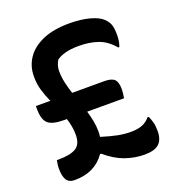

<svg xmlns="http://www.w3.org/2000/svg" viewBox="-134 -826 867 950"><g transform="rotate(-20 300.0 -351.0)"><path d="M42 -392H118Q103 -425 93 -458.5Q83 -492 83 -527V-535Q83 -586 111 -628Q139 -670 195.5 -695Q252 -720 337 -720Q398 -720 443.5 -707.5Q489 -695 509 -675Q527 -658 533.5 -639.5Q540 -621 540 -586Q540 -552 530 -525H524Q488 -568 443.5 -583.5Q399 -599 343 -599Q300 -599 271 -591Q242 -583 225 -570Q210 -546 209 -517Q209 -485 216 -453.5Q223 -422 233 -392H402Q440 -392 455 -377.5Q470 -363 470 -326Q470 -306 465 -279H271Q279 -252 284.5 -224.5Q290 -197 290 -169Q290 -155 288 -140Q340 -124 374 -117.5Q408 -111 440 -111Q477 -111 501 -120.5Q525 -130 542 -151H548Q556 -135 561 -116Q566 -97 566 -71Q566 -25 542.5 -3.5Q519 18 467 18Q415 18 365 0.5Q315 -17 265 -60H259Q205 18 98 18Q68 18 55.5 -2Q43 -22 43 -60Q43 -74 44.5 -84Q46 -94 48 -105H57Q119 -105 149 -123Q179 -141 179 -191Q179 -214 175 -236Q171 -258 164 -279H149Q88 -279 65 -300Q42 -321 42 -376Z"/></g></svg>

Font: Recursive Mn Csl St SmB
Style: Regular
Weight: 600
Monospace: yes
Version: Version 1.079;hotconv 1.0.112;makeotfexe 2.5.65598; ttfautoh